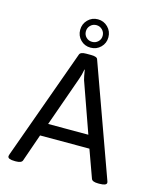

<svg xmlns="http://www.w3.org/2000/svg" viewBox="-106 -761 676 836"><g transform="rotate(15 232.0 -343.0)"><path d="M168.1 -624.3Q168.1 -651.2 186.5 -669.8Q204.9 -688.5 231.5 -688.5Q258 -688.5 276.7 -669.8Q295.3 -651.2 295.3 -624.3Q295.3 -597.7 276.9 -579.3Q258.4 -560.8 231.5 -560.8Q204.5 -560.8 186.3 -579.3Q168.1 -597.7 168.1 -624.3ZM204.7 -597.7Q215.6 -587 231.5 -587Q247.3 -587 258.4 -597.7Q269.5 -608.4 269.5 -624.3Q269.5 -640.1 258.4 -651.2Q247.3 -662.3 231.5 -662.3Q215.6 -662.3 204.7 -651.2Q193.8 -640.1 193.8 -624.3Q193.8 -608.4 204.7 -597.7ZM41.2 1.6Q9.1 1.6 9.1 -11.5Q9.1 -14.7 11.5 -21.8L190.6 -518.8Q194.6 -530.7 220.8 -530.7H242.6Q269.9 -530.7 272.7 -518.8L452.2 -21Q454.6 -15.1 454.6 -11.5Q454.6 1.6 422.1 1.6H416.6Q390 1.6 385.7 -10.7L340.9 -134.8H118.5L75.3 -10.7Q70.9 1.6 45.6 1.6ZM139.5 -192.2H320.7L241 -417.4Q237.4 -429.6 232.3 -461.8H230.7Q226.7 -437.2 219.2 -417.4Z"/></g></svg>

Font: Jaldi
Style: Regular
Weight: 400
Designer: Pablo Cosgaya and Nicolas Silva
Foundry: Omnibus-Type
Version: Version 1.001;PS 001.001;hotconv 1.0.70;makeotf.lib2.5.58329